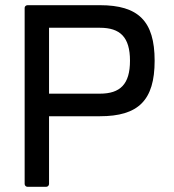

<svg xmlns="http://www.w3.org/2000/svg" viewBox="-20 -720 671 740"><path d="M365 -272C513 -272 576 -333 576 -486C576 -639 513 -700 365 -700H86C80 -700 75 -695 75 -690V-11C75 -5 80 0 86 0H158C164 0 169 -5 169 -11V-272ZM169 -359V-613H365C443 -613 481 -577 481 -486C481 -395 443 -359 365 -359Z"/></svg>

Font: Aldone Medium
Style: Regular
Weight: 500
Designer: Pietro Gregorini
Version: Version 1.500;FEAKit 1.0